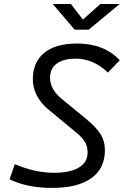

<svg xmlns="http://www.w3.org/2000/svg" viewBox="-20 -918 626 948"><path d="M237.3 9.8Q113.8 9.8 27.3 -32.7L53.2 -107.4Q152.8 -64.9 246.6 -64.9Q326.7 -64.9 369.6 -90.8Q412.6 -116.7 412.6 -165.5Q412.6 -195.3 399.2 -217.5Q385.7 -239.7 359.9 -260.7L215.8 -379.9Q180.2 -410.2 161.1 -448Q142.1 -485.8 142.1 -525.9Q142.1 -611.8 198.7 -657.5Q255.4 -703.1 360.8 -703.1Q494.1 -703.1 571.3 -620.6L512.7 -559.6Q476.6 -594.7 436.5 -611.6Q396.5 -628.4 355 -628.4Q293.9 -628.4 260.5 -604.2Q227.1 -580.1 227.1 -534.2Q227.1 -477.5 284.2 -430.2L409.2 -327.6Q452.6 -292 475.3 -257.1Q498 -222.2 498 -176.8Q498 -85.9 430.9 -38.1Q363.8 9.8 237.3 9.8ZM348.6 -771.5 240.2 -898.4H330.1L389.2 -821.3L475.6 -898.4H571.3L418 -771.5Z"/></svg>

Font: Cascadia Code NF SemiLight
Style: Italic
Weight: 350
Italic angle: -10°
Monospace: yes
Designer: Aaron Bell
Foundry: Saja Typeworks
Version: Version 2404.023; ttfautohint (v1.8.4)